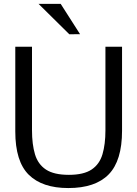

<svg xmlns="http://www.w3.org/2000/svg" viewBox="-20 -955 706 987"><path d="M331.1 11.7Q197.3 11.7 127.9 -56.6Q58.6 -125 58.6 -279.3V-714.8H144.5V-285.2Q144.5 -212.9 159.9 -161.6Q175.3 -110.4 216.3 -83.3Q257.3 -56.2 334 -56.2Q410.2 -56.2 450.9 -83.5Q491.7 -110.8 506.8 -162.1Q522 -213.4 522 -285.2V-714.8H607.4V-282.7Q607.4 -128.9 538.8 -58.6Q470.2 11.7 331.1 11.7ZM336.4 -778.8 178.2 -935.1H292L391.6 -779.3Z"/></svg>

Font: Pontano Sans
Style: Regular
Weight: 400
Designer: Vernon Adams
Foundry: Vernon Adams
Version: Version 2.001